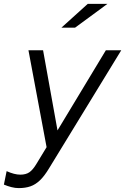

<svg xmlns="http://www.w3.org/2000/svg" viewBox="-39 -746 659 985"><path d="M57 219Q39 219 19.5 214Q0 209 -19 201L-5 132Q15 141 32.5 145.5Q50 150 65 150Q94 150 112 137.5Q130 125 149 93L200 9L107 -488H182L256 -77L504 -488H583L213 117Q189 157 166 179Q143 201 117 210Q91 219 57 219ZM276 -604 411 -726H512L346 -604Z"/></svg>

Font: Red Hat Mono
Style: Italic
Weight: 400
Italic angle: -12°
Monospace: yes
Designer: Pentagram, MCKL
Foundry: MCKL
Version: Version 1.030